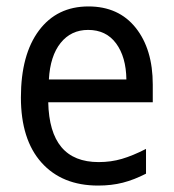

<svg xmlns="http://www.w3.org/2000/svg" viewBox="-20 -567 540 597"><path d="M45 -264Q45 -397 101 -472Q157 -547 255 -547Q349 -547 402 -480.5Q455 -414 455 -304V-249H130Q132 -156 171 -109.5Q210 -63 287 -63Q325 -63 359 -73Q393 -83 434 -104V-27Q397 -8 362 1Q327 10 285 10Q173 10 109 -61.5Q45 -133 45 -264ZM373 -320Q372 -390 341 -432Q310 -474 254 -474Q201 -474 168.5 -433.5Q136 -393 132 -320Z"/></svg>

Font: Noto Sans Mono UI Cond
Style: Regular
Weight: 400
Width: 3
Monospace: yes
Designer: Monotype Design team
Foundry: Monotype Imaging Inc.
Version: Version 1.000